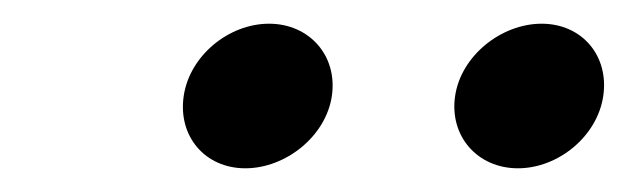

<svg xmlns="http://www.w3.org/2000/svg" viewBox="-20 -665 530 162"><path d="M135 -584C130 -550 153 -523 187 -523C221 -523 255 -550 260 -584C265 -618 241 -645 207 -645C173 -645 140 -618 135 -584ZM364 -584C359 -550 383 -523 417 -523C451 -523 484 -550 489 -584C494 -618 471 -645 437 -645C403 -645 369 -618 364 -584Z"/></svg>

Font: Charger Pro
Style: ExtObl
Weight: 400
Designer: Jasper
Foundry: Cannot Into Space Fonts
Version: Version 1.09